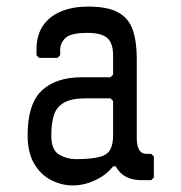

<svg xmlns="http://www.w3.org/2000/svg" viewBox="-20 -548 552 584"><path d="M210 -64Q278 -64 301 -78Q324 -92 324 -136V-241L316 -249H243Q198 -249 175 -236Q152 -223 144 -198Q136 -173 136 -136Q136 -92 159.5 -78Q183 -64 210 -64ZM202 16Q167 16 135 -0.5Q103 -17 83.5 -51Q64 -85 64 -136Q64 -232 107 -272.5Q150 -313 229 -313H316L324 -321V-380Q324 -417 306 -432.5Q288 -448 247 -448Q195 -448 179 -432.5Q163 -417 163 -396V-380L155 -372H99L91 -380V-396Q91 -442 111.5 -471Q132 -500 167.5 -514Q203 -528 248 -528Q308 -528 340 -510Q372 -492 384 -456.5Q396 -421 396 -370V-129Q396 -80 425 -80H440L448 -72V-8L440 0H409Q384 0 364 -10Q344 -20 332 -42H324Q304 -16 270 0Q236 16 202 16Z"/></svg>

Font: Hasubi Mono
Style: Regular
Weight: 400
Designer: Eli Heuer
Foundry: Eli Heuer
Version: Version 1.000